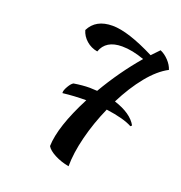

<svg xmlns="http://www.w3.org/2000/svg" viewBox="-141 -854 987 1045"><g transform="rotate(20 352.0 -331.5)"><path d="M241.2 -363.8Q292 -372.1 333 -372.1Q347.7 -372.1 376 -370.1Q453.6 -503.4 551.8 -618.2Q481 -644 421.9 -644Q328.1 -644 303.2 -571.8Q266.1 -578.1 238.8 -602.1Q211.4 -626 202.1 -659.2Q238.3 -731.9 335 -731.9Q424.8 -731.9 583 -651.9Q618.2 -689 625 -695.8Q651.4 -684.6 673.6 -660.9Q695.8 -637.2 704.1 -610.8Q646 -580.6 589.8 -511.5Q533.7 -442.4 486.8 -349.1Q586.9 -316.9 619.1 -257.8L611.8 -251Q564 -277.8 460 -292Q418 -197.8 394 -102.3Q370.1 -6.8 370.1 68.8Q324.2 60.5 287.1 41Q250 21.5 237.8 0Q240.7 -113.8 337.9 -301.8Q268.6 -301.8 203.1 -293.9Q203.1 -294.9 202.6 -295.7Q202.1 -296.4 202.1 -297.9Q202.1 -311.5 215.6 -334.5Q229 -357.4 241.2 -363.8Z"/></g></svg>

Font: Kaushan Script
Style: Regular
Weight: 400
Designer: Pablo Impallari
Foundry: Pablo Impallari
Version: Version 1.002